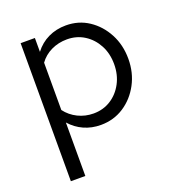

<svg xmlns="http://www.w3.org/2000/svg" viewBox="-128 -598 840 911"><g transform="rotate(-20 291.5 -142.5)"><path d="M75 209V-488H147V-418Q175 -455 215.5 -474.5Q256 -494 305 -494Q369 -494 419.5 -460.5Q470 -427 500 -370.5Q530 -314 530 -244Q530 -174 499.5 -117Q469 -60 417.5 -26.5Q366 7 301 7Q255 7 216 -10.5Q177 -28 148 -61V209ZM287 -56Q336 -56 374.5 -80.5Q413 -105 435.5 -147.5Q458 -190 458 -243Q458 -297 435.5 -339Q413 -381 374.5 -405.5Q336 -430 287 -430Q244 -430 207.5 -412.5Q171 -395 148 -363V-124Q172 -92 208.5 -74Q245 -56 287 -56Z"/></g></svg>

Font: Red Hat Text
Style: Regular
Weight: 400
Designer: Pentagram, MCKL
Foundry: MCKL
Version: Version 1.030